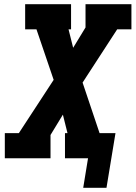

<svg xmlns="http://www.w3.org/2000/svg" viewBox="-20 -755 647 916"><path d="M488 141H377L400 0H290V-120H302L280 -208L221 -111V0H3V-120H70L236 -374L154 -615H100V-735H319V-615H307L329 -527L388 -624V-735H607V-615H539L374 -361L455 -120H531Z"/></svg>

Font: Iosevka Etoile Heavy Oblique
Style: Regular
Weight: 900
Italic angle: -9°
Designer: Belleve Invis
Foundry: Belleve Invis
Version: Version 15.5.2; ttfautohint (v1.8.4)